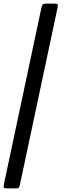

<svg xmlns="http://www.w3.org/2000/svg" viewBox="-45 -800 365 1070"><path d="M214.5 -780H255.5Q272.5 -780 275.8 -776Q279 -772 275.5 -756L66.5 227Q64 239 60.2 244.5Q56.5 250 43.5 250H-4.5Q-20 250 -23.2 246.2Q-26.5 242.5 -23.5 228L185 -753Q189 -770 193.2 -775Q197.5 -780 214.5 -780Z"/></svg>

Font: Besley* Narrow
Style: Italic
Weight: 400
Width: 4
Italic angle: -13°
Designer: Owen Earl
Foundry: indestructible type*
Version: Version 3.000; ttfautohint (v1.8.3)